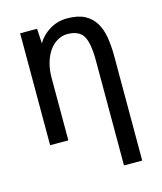

<svg xmlns="http://www.w3.org/2000/svg" viewBox="-105 -613 711 845"><g transform="rotate(-15 250.0 -191.0)"><path d="M438 154H355V-324Q355 -405 335 -437Q315 -469 263 -469Q239 -469 217.5 -456.5Q196 -444 180.5 -422Q165 -400 156 -369Q147 -338 147 -301V-16H64V-526H141L145 -458Q162 -490 198.5 -513Q235 -536 280 -536Q329 -536 359.5 -520Q390 -504 407.5 -475.5Q425 -447 431.5 -407.5Q438 -368 438 -322Z"/></g></svg>

Font: D2Coding ligature
Style: Regular
Weight: 400
Monospace: yes
Designer: Yong-Rak Park; Jeong-Hwan Yoon; Sang-Min Lee;
Foundry: NHN Corporation
Version: Version 1.3.2; Build 20180524